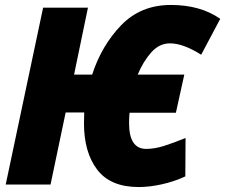

<svg xmlns="http://www.w3.org/2000/svg" viewBox="-20 -745 909 775"><path d="M728 -33 729 -188Q680 -168 642 -156Q604 -144 570 -144Q501 -144 501 -248Q501 -271 503 -290H690L724 -444H536Q558 -497 590.5 -533.5Q623 -570 666 -570Q720 -570 792 -524L869 -669Q789 -725 670 -725Q548 -725 469 -643Q390 -561 352 -444H279L335 -714H154L3 0H184L245 -291H320Q319 -268 319 -247Q319 -130 372.5 -60Q426 10 540 10Q583 10 633 -1Q683 -12 728 -33Z"/></svg>

Font: Noto Sans Display SemiCondensed Black
Style: Italic
Weight: 900
Width: 4
Designer: Monotype Design team
Foundry: Monotype Imaging Inc.
Version: 1.000